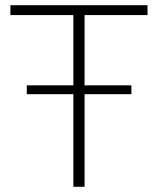

<svg xmlns="http://www.w3.org/2000/svg" viewBox="-20 -718 607 738"><path d="M305 0H262V-356H83V-390H262V-660H20V-698H547V-660H305V-390H485V-356H305Z"/></svg>

Font: Anuphan ExtraLight
Style: Regular
Weight: 200
Designer: Cadson Demak
Version: Version 3.001